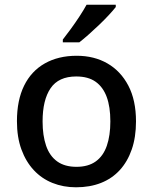

<svg xmlns="http://www.w3.org/2000/svg" viewBox="-20 -786 649 816"><path d="M558 -270Q558 -203 540 -151Q522 -99 489 -63Q456 -27 409 -8.5Q362 10 303 10Q249 10 203 -8.5Q157 -27 123.5 -63Q90 -99 71 -151Q52 -203 52 -271Q52 -360 82.5 -422Q113 -484 170.5 -516.5Q228 -549 306 -549Q380 -549 436.5 -516.5Q493 -484 525.5 -422Q558 -360 558 -270ZM161 -270Q161 -210 176 -166.5Q191 -123 223 -100Q255 -77 305 -77Q355 -77 387 -100Q419 -123 434 -166.5Q449 -210 449 -270Q449 -332 433.5 -374Q418 -416 386.5 -438.5Q355 -461 304 -461Q229 -461 195 -411Q161 -361 161 -270ZM472 -756Q461 -742 442.5 -722Q424 -702 401.5 -680.5Q379 -659 357 -639.5Q335 -620 317 -606H247V-618Q262 -637 281 -663Q300 -689 318 -716.5Q336 -744 348 -766H472Z"/></svg>

Font: Noto Sans Armenian Medium
Style: Regular
Weight: 500
Designer: Monotype Design Team
Foundry: Monotype Imaging Inc.
Version: Version 2.007